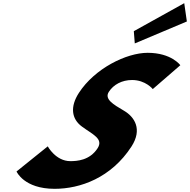

<svg xmlns="http://www.w3.org/2000/svg" viewBox="-20 -1172 1195 1207"><path d="M821.2 -976 827.3 -899 1154.7 -1037 1138.2 -1152ZM908.1 -840C775.1 -840 575.6 -742 475.9 -588C420.2 -502 428.3 -425 495.5 -376C561.8 -327 632.3 -300 593.5 -240C543.6 -163 463 -159 422 -159C330 -159 280.2 -252 280.2 -252L83.9 -94C83.9 -94 130.3 15 323.3 15C484.3 15 679 -54 806.6 -251C876.5 -359 826.1 -437 759.3 -476C691.2 -516 634.6 -549 664.4 -595C693.5 -640 746.3 -669 810.3 -669C895.3 -669 940.4 -612 940.4 -612L1113.6 -762C1113.6 -762 1058.1 -840 908.1 -840Z"/></svg>

Font: Hussar
Style: BdWodka
Weight: 700
Foundry: Cannot Into Space Fonts
Version: Version 2.00